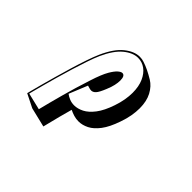

<svg xmlns="http://www.w3.org/2000/svg" viewBox="-173 -809 1346 1346"><g transform="rotate(45 500.0 -136.0)"><path d="M145 191Q145 191 152.5 161Q160 131 173.5 81.5Q187 32 204 -28.5Q221 -89 239.5 -150.5Q258 -212 276.5 -266Q295 -320 311 -356Q356 -457 412.5 -502.5Q469 -548 523 -548Q546 -548 566 -541Q594 -532 623 -518Q652 -504 685 -484Q726 -459 752 -410.5Q778 -362 778 -291Q778 -256 771 -216Q764 -176 748 -131Q721 -52 686.5 -6.5Q652 39 614 58Q576 77 539 77Q514 77 491 70Q468 63 448 53Q438 89 422.5 147Q407 205 390 276L245 241ZM282 213Q301 136 329.5 31Q358 -74 394 -184Q421 -269 446 -312Q467 -348 485.5 -364.5Q504 -381 517 -381Q544 -381 544 -332Q544 -312 538 -284.5Q532 -257 518 -224Q497 -172 481.5 -155.5Q466 -139 449 -139Q440 -139 430 -142Q420 -145 409 -148L353 -11Q370 2 391.5 10.5Q413 19 438 19Q472 19 508.5 0.5Q545 -18 579 -62.5Q613 -107 639 -184Q653 -225 659.5 -262.5Q666 -300 666 -333Q666 -396 646 -441Q626 -486 593 -510Q560 -534 520 -534Q469 -534 416 -490.5Q363 -447 320 -352Q304 -316 286 -263Q268 -210 249.5 -149.5Q231 -89 214.5 -30.5Q198 28 185 76.5Q172 125 164.5 154Q157 183 157 183Z"/></g></svg>

Font: Rampart One
Style: Regular
Weight: 400
Designer: Fontworks Inc.
Foundry: Fontworks Inc.
Version: Version 1.100